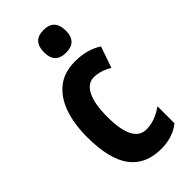

<svg xmlns="http://www.w3.org/2000/svg" viewBox="-243 -818 885 885"><g transform="rotate(-45 199.5 -376.0)"><path d="M241 10Q138 10 87 -59Q36 -128 36 -271Q36 -354 58 -418.5Q80 -483 126 -520Q172 -557 243 -557Q284 -557 316.5 -548Q349 -539 377 -521L341 -417Q296 -444 253 -444Q213 -444 190.5 -400Q168 -356 168 -271Q168 -102 255 -102Q311 -102 366 -142V-31Q340 -10 307.5 0Q275 10 241 10ZM243 -762Q314 -762 314 -687Q314 -614 243 -614Q172 -614 172 -687Q172 -762 243 -762Z"/></g></svg>

Font: Noto Sans ExtraCondensed
Style: Bold
Weight: 700
Width: 2
Designer: Monotype Design Team
Foundry: Monotype Imaging Inc.
Version: Version 2.013; ttfautohint (v1.8.4.7-5d5b)